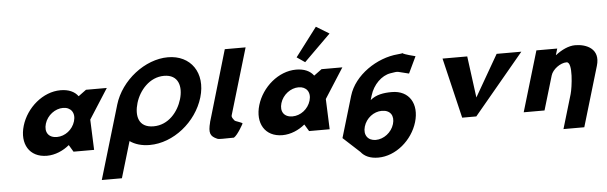

<svg xmlns="http://www.w3.org/2000/svg" viewBox="-62 -1113 5139 1626"><g transform="rotate(-5 2507.5 -300.0)"><path d="M126.2 -256C81.6 -106 150.5 15 300.5 15C370.5 15 439.8 -16 490.3 -58H492.3L527 0H702L691.8 -258L854.8 -513H677.8L611.2 -464C581.4 -505 531.2 -528 462.2 -528C312.2 -528 170.9 -406 126.2 -256ZM314.2 -256C335.4 -327 403.3 -377 470.3 -377C536.3 -377 574.4 -327 553.2 -256C532.4 -186 467.5 -136 398.5 -136C326.5 -136 293.4 -186 314.2 -256Z M1102.7 -363.9C1133.9 -468.5 1222.8 -573 1346 -573C1470.1 -573 1495.1 -468.5 1464 -363.9C1432.9 -259.4 1349 -154.8 1221.5 -154.8C1090.6 -154.8 1071.6 -259.4 1102.7 -363.9ZM930.2 -363.9C929 -359.8 927.8 -355.7 926.7 -351.7L744.6 260H915.6L1007.3 -48.1C1050.3 -17.5 1107 -0.1 1175.5 -0.1C1376.9 -0.1 1575.5 -159.1 1636.5 -363.9C1697.5 -568.8 1586.5 -726.9 1391.9 -726.9C1198.9 -726.9 991.2 -568.8 930.2 -363.9Z M1878.7 -753H2055.7L1888.4 -191C1883.2 -173 1895.8 -161.8 1907.6 -145C1914 -135.7 1969.3 -124 1974.1 -113C1974.1 -113 1925.7 -21.3 1890.6 0C1806.5 0 1766.3 4.3 1749.4 -3C1689.5 -28.9 1677.6 -57.6 1701.1 -148L1700.6 -148L1706.1 -166.5C1709 -176.7 1712.2 -187.5 1715.8 -199L1716.1 -200Z M2478.6 -631 2547.4 -584 2774 -807.9 2663.6 -875.1ZM2316.7 -256C2337.9 -327 2405.8 -377 2472.8 -377C2538.8 -377 2576.9 -327 2555.7 -256C2534.9 -186 2470 -136 2401 -136C2329 -136 2295.9 -186 2316.7 -256ZM2128.7 -256C2084.1 -106 2153 15 2303 15C2373 15 2442.3 -16 2492.8 -58H2494.8L2529.5 0H2704.5L2694.3 -258L2857.3 -513H2680.3L2613.7 -464C2583.9 -505 2533.7 -528 2464.7 -528C2314.7 -528 2173.4 -406 2128.7 -256Z M3482.7 -553C3395.6 -574.7 3377.4 -584.7 3375 -588.3C3371.4 -586.8 3361 -584.4 3334.3 -582.3C3155.6 -567.8 2961.7 -438.9 2910.5 -267L2806 84L2947.3 214C2977.7 253 3026.1 275 3094.1 275C3244.1 275 3385.4 153 3430.1 3C3474.8 -147 3405.8 -268 3255.8 -268C3185.8 -268 3122.8 -258 3072.3 -216L3083.6 -254C3110.7 -345 3182.9 -415.1 3257.6 -427.4C3337.3 -440.4 3304.3 -436.4 3415.2 -411.3ZM3242.1 3C3221 74 3153.1 124 3086.1 124C3020.1 124 2982 74 3003.1 3C3023.9 -67 3088.8 -117 3157.8 -117C3229.8 -117 3262.9 -67 3242.1 3ZM3375 -588.3C3373.3 -590.8 3379.5 -590.2 3375 -588.3Z M3918.8 -513H3708.8L3831 0H3951L4378.8 -513H4168.8L3965.6 -160Z M4354 0H4531L4617.4 -290C4632.5 -341 4699.1 -390 4752.1 -390C4809.1 -390 4778.6 -170 4763.4 -119L4677.1 171H4854.1L5005.6 -338C5048.2 -481 4931.2 -528 4837.2 -528C4781.2 -528 4721.6 -499 4669.7 -459H4667.7L4683.8 -513H4506.8Z"/></g></svg>

Font: Hussar
Style: BdOblThree
Weight: 700
Foundry: Cannot Into Space Fonts
Version: Version 2.00